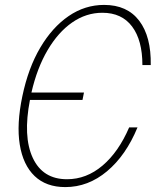

<svg xmlns="http://www.w3.org/2000/svg" viewBox="-20 -746 640 782"><path d="M246 16Q168 16 121 -29Q74 -74 60.5 -157Q47 -240 71 -354Q95 -469 144 -552Q193 -635 259.5 -680.5Q326 -726 404 -726Q498 -726 547 -661.5Q596 -597 594 -481H560Q560 -582 518 -638Q476 -694 397 -694Q331 -694 274 -654.5Q217 -615 174 -542Q131 -469 108 -369H322L316 -339H102Q73 -190 113.5 -103Q154 -16 253 -16Q332 -16 397.5 -71.5Q463 -127 506 -227H540Q493 -113 416 -48.5Q339 16 246 16Z"/></svg>

Font: Geist Mono Thin
Style: Italic
Weight: 100
Italic angle: -12°
Monospace: yes
Designer: Basement.studio, Andrés Briganti, Mateo Zaragoza
Foundry: Basement.studio, Vercel, Andrés Briganti, Guido Ferreyra, Mateo Zaragoza
Version: Version 1.500; ttfautohint (v1.8.4.7-5d5b)